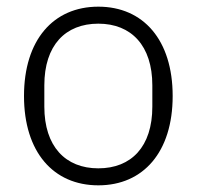

<svg xmlns="http://www.w3.org/2000/svg" viewBox="-20 -544 590 576"><path d="M275 12C410 12 498 -88 498 -256C498 -424 410 -524 275 -524C140 -524 52 -424 52 -256C52 -88 140 12 275 12ZM275 -39C176 -39 113 -105 113 -224V-288C113 -408 176 -473 275 -473C374 -473 437 -407 437 -288V-224C437 -104 374 -39 275 -39Z"/></svg>

Font: IBM Plex Devanagari Light
Style: Regular
Weight: 300
Designer: Mike Abbink, Paul van der Laan, Pieter van Rosmalen, Erin McLaughlin
Foundry: Bold Monday
Version: Version 1.0